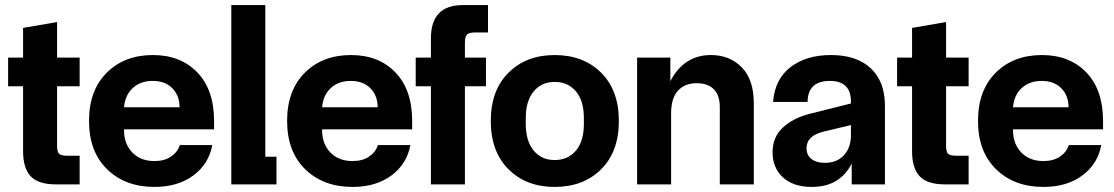

<svg xmlns="http://www.w3.org/2000/svg" viewBox="-20 -727 4394 757"><path d="M201 0Q131 0 101 -32Q71 -64 71 -131V-387H12V-500H71V-617L205 -640V-500H294V-387H205V-153Q205 -128 213 -120.5Q221 -113 246 -113H294V0Z M589 10Q474 10 402.5 -59.5Q331 -129 331 -250Q331 -371 401 -440.5Q471 -510 583 -510Q692 -510 758 -441.5Q824 -373 824 -250V-217H469V-213Q469 -160 501.5 -126Q534 -92 589 -92Q628 -92 654 -109.5Q680 -127 689 -155H817Q803 -80 742 -35Q681 10 589 10ZM469 -304H688Q688 -350 659.5 -379Q631 -408 582 -408Q534 -408 503.5 -380Q473 -352 469 -304Z M892 0V-707H1026V-109H1070V0Z M1370 10Q1255 10 1183.5 -59.5Q1112 -129 1112 -250Q1112 -371 1182 -440.5Q1252 -510 1364 -510Q1473 -510 1539 -441.5Q1605 -373 1605 -250V-217H1250V-213Q1250 -160 1282.5 -126Q1315 -92 1370 -92Q1409 -92 1435 -109.5Q1461 -127 1470 -155H1598Q1584 -80 1523 -35Q1462 10 1370 10ZM1250 -304H1469Q1469 -350 1440.5 -379Q1412 -408 1363 -408Q1315 -408 1284.5 -380Q1254 -352 1250 -304Z M1679 -576Q1679 -707 1805 -707H1904V-599H1853Q1830 -599 1821.5 -591Q1813 -583 1813 -559V-500H1896V-387H1813V0H1679V-387H1619V-500H1679Z M2167 10Q2055 10 1985 -59.5Q1915 -129 1915 -250Q1915 -371 1985 -440.5Q2055 -510 2167 -510Q2280 -510 2350 -440.5Q2420 -371 2420 -250Q2420 -129 2350 -59.5Q2280 10 2167 10ZM2053 -238Q2053 -171 2084 -133.5Q2115 -96 2167 -96Q2219 -96 2250.5 -133Q2282 -170 2282 -238V-262Q2282 -330 2250.5 -367Q2219 -404 2167 -404Q2115 -404 2084 -366.5Q2053 -329 2053 -262Z M2492 0V-500H2623V-407Q2677 -510 2783 -510Q2857 -510 2904.5 -461.5Q2952 -413 2952 -320V0H2818V-305Q2818 -351 2794.5 -375Q2771 -399 2727 -399Q2680 -399 2653 -369.5Q2626 -340 2626 -280V0Z M3181 10Q3107 10 3066.5 -28Q3026 -66 3026 -126Q3026 -186 3066 -223.5Q3106 -261 3171 -278L3335 -319V-326Q3335 -408 3252 -408Q3165 -408 3164 -325H3028Q3035 -415 3097 -462.5Q3159 -510 3256 -510Q3358 -510 3413.5 -457.5Q3469 -405 3469 -310V0H3338V-82Q3291 10 3181 10ZM3160 -143Q3160 -115 3179.5 -100Q3199 -85 3232 -85Q3280 -85 3307.5 -115Q3335 -145 3335 -195V-234L3227 -208Q3160 -192 3160 -143Z M3706 0Q3636 0 3606 -32Q3576 -64 3576 -131V-387H3517V-500H3576V-617L3710 -640V-500H3799V-387H3710V-153Q3710 -128 3718 -120.5Q3726 -113 3751 -113H3799V0Z M4094 10Q3979 10 3907.5 -59.5Q3836 -129 3836 -250Q3836 -371 3906 -440.5Q3976 -510 4088 -510Q4197 -510 4263 -441.5Q4329 -373 4329 -250V-217H3974V-213Q3974 -160 4006.5 -126Q4039 -92 4094 -92Q4133 -92 4159 -109.5Q4185 -127 4194 -155H4322Q4308 -80 4247 -35Q4186 10 4094 10ZM3974 -304H4193Q4193 -350 4164.5 -379Q4136 -408 4087 -408Q4039 -408 4008.5 -380Q3978 -352 3974 -304Z"/></svg>

Font: TASA Orbiter Display
Style: Bold
Weight: 700
Designer: Weizhong Zhang
Version: Version 1.000;Glyphs 3.1.2 (3151)